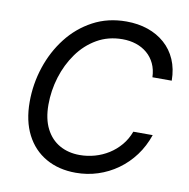

<svg xmlns="http://www.w3.org/2000/svg" viewBox="-82 -818 895 909"><g transform="rotate(10 365.0 -363.5)"><path d="M340.8 9.8Q258.3 9.8 196.8 -25.4Q135.3 -60.5 101.6 -126.2Q67.9 -191.9 67.9 -283.2Q67.9 -369.1 94.7 -450.4Q121.6 -531.7 171.9 -596.4Q222.2 -661.1 293.5 -699.2Q364.7 -737.3 453.6 -737.3Q509.8 -737.3 556.9 -721.2Q604 -705.1 638.9 -674.3Q673.8 -643.6 693.1 -599.4Q712.4 -555.2 712.9 -498.5H620.1Q618.7 -535.6 605.2 -564Q591.8 -592.3 568.8 -611.8Q545.9 -631.3 515.6 -641.4Q485.4 -651.4 450.2 -651.4Q381.8 -651.4 327.6 -620.1Q273.4 -588.9 235.6 -536.1Q197.8 -483.4 177.7 -418.2Q157.7 -353 157.7 -285.6Q157.7 -217.3 181.6 -170.4Q205.6 -123.5 247.6 -99.9Q289.6 -76.2 344.2 -76.2Q381.3 -76.2 416.7 -86.2Q452.1 -96.2 483.2 -115.7Q514.2 -135.3 538.1 -163.6Q562 -191.9 575.7 -229H668.9Q649.9 -173.3 617.2 -129.4Q584.5 -85.4 540.8 -54.2Q497.1 -22.9 446.3 -6.6Q395.5 9.8 340.8 9.8Z"/></g></svg>

Font: Adwaita Sans
Style: Italic
Weight: 400
Italic angle: -9.39999°
Designer: Rasmus Andersson
Foundry: rsms
Version: Version 4.001;git-9221beed3